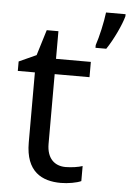

<svg xmlns="http://www.w3.org/2000/svg" viewBox="-54 -801 579 851"><g transform="rotate(5 235.0 -375.0)"><path d="M470 -751V-760H383C378 -717 363 -650 350 -612V-600H398C428 -644 461 -715 470 -751ZM264 -62C215 -62 180 -93 180 -158V-468H335V-536H180V-659H128L93 -545L16 -510V-468H92V-156C92 -26 165 10 249 10C281 10 320 3 339 -6V-73C322 -67 290 -62 264 -62Z"/></g></svg>

Font: Noto Sans Nandinagari
Style: Regular
Weight: 400
Designer: Ek Type
Foundry: Ek Type
Version: Version 1.002